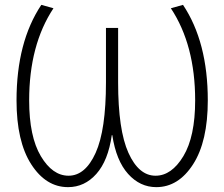

<svg xmlns="http://www.w3.org/2000/svg" viewBox="-20 -760 923 790"><path d="M440 -204Q425 -99 376.5 -44.5Q328 10 260 10Q169 10 108.5 -84Q48 -178 48 -347Q48 -587 150 -740L200 -726Q100 -575 100 -347Q100 -198 148 -117.5Q196 -37 262 -37Q331 -37 373.5 -131Q416 -225 416 -421V-645H466V-421Q466 -225 508.5 -131Q551 -37 620 -37Q686 -37 734.5 -117.5Q783 -198 783 -347Q783 -575 683 -726L733 -740Q835 -587 835 -347Q835 -178 774.5 -84Q714 10 623 10Q556 10 507 -44.5Q458 -99 442 -204Z"/></svg>

Font: M PLUS 1p Light
Style: Regular
Weight: 300
Version: Version 1.061